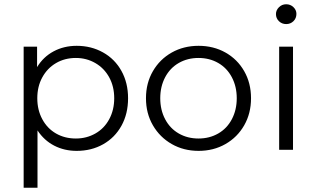

<svg xmlns="http://www.w3.org/2000/svg" viewBox="-20 -703 1486 901"><path d="M581 -242Q581 -169 550 -113Q519 -57 464 -26Q409 5 340 5Q282 5 234.5 -19.5Q187 -44 156 -91V178H91V-484H154V-388Q183 -436 231.5 -462Q280 -488 340 -488Q408 -488 463.5 -457Q519 -426 550 -370Q581 -314 581 -242ZM336 -431Q284 -431 243 -407Q202 -383 178.5 -340Q155 -297 155 -242Q155 -187 178.5 -143.5Q202 -100 243 -76.5Q284 -53 336 -53Q386 -53 427.5 -76.5Q469 -100 492.5 -143.5Q516 -187 516 -242Q516 -297 492.5 -340Q469 -383 427.5 -407Q386 -431 336 -431Z M912 5Q842 5 786 -27Q730 -59 697.5 -115Q665 -171 665 -242Q665 -313 697.5 -369Q730 -425 786 -456.5Q842 -488 912 -488Q982 -488 1038 -456.5Q1094 -425 1126 -369Q1158 -313 1158 -242Q1158 -171 1126 -115Q1094 -59 1038 -27Q982 5 912 5ZM911.5 -53Q963 -53 1004 -76.5Q1045 -100 1068 -143.5Q1091 -187 1091 -242Q1091 -297 1068 -340.5Q1045 -384 1004 -407.5Q963 -431 911.5 -431Q860 -431 819 -407.5Q778 -384 755 -340.5Q732 -297 732 -242Q732 -187 755 -143.5Q778 -100 819 -76.5Q860 -53 911.5 -53Z M1290 -484H1355V0H1290ZM1275 -637Q1275 -655 1289 -669Q1303 -683 1323 -683Q1343 -683 1357 -669.5Q1371 -656 1371 -638Q1371 -617 1357 -603.5Q1343 -590 1323 -590Q1303 -590 1289 -603.5Q1275 -617 1275 -637Z"/></svg>

Font: Montserrat Ace
Style: Regular
Weight: 400
Designer: Julieta Ulanovsky
Foundry: Julieta Ulanovsky
Version: Version 1